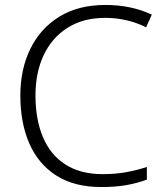

<svg xmlns="http://www.w3.org/2000/svg" viewBox="-20 -837 663 774"><path d="M404 -765Q316 -765 253 -725.5Q190 -686 156.5 -615.5Q123 -545 123 -452Q123 -356 153 -284.5Q183 -213 243.5 -174Q304 -135 394 -135Q446 -135 489.5 -143Q533 -151 572 -164V-113Q535 -99 491 -91Q447 -83 388 -83Q280 -83 207.5 -129Q135 -175 98.5 -258Q62 -341 62 -452Q62 -558 102.5 -640.5Q143 -723 219.5 -770Q296 -817 405 -817Q509 -817 592 -778L569 -727Q492 -765 404 -765Z"/></svg>

Font: Noto Sans Kannada UI Light
Style: Regular
Weight: 300
Designer: Jelle Bosma - Monotype Design Team
Foundry: Monotype Imaging Inc.
Version: Version 2.005; ttfautohint (v1.8.4.7-5d5b)